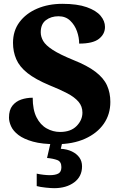

<svg xmlns="http://www.w3.org/2000/svg" viewBox="-20 -744 636 1004"><path d="M275 10Q200 10 152 -3.5Q104 -17 76.5 -38Q49 -59 38 -83.5Q27 -108 27 -129Q27 -169 45 -191.5Q63 -214 91 -223.5Q119 -233 151 -233Q151 -170 171 -130.5Q191 -91 224 -72.5Q257 -54 294 -54Q350 -54 380.5 -85Q411 -116 411 -155Q411 -188 390.5 -212Q370 -236 332 -256Q294 -276 239 -298Q165 -329 123.5 -362Q82 -395 65 -434.5Q48 -474 48 -520Q48 -583 82 -628.5Q116 -674 174.5 -699Q233 -724 306 -724Q384 -724 433.5 -706.5Q483 -689 506 -661.5Q529 -634 529 -603Q529 -566 497.5 -541Q466 -516 394 -516Q394 -548 382.5 -580.5Q371 -613 347 -636Q323 -659 286 -659Q247 -659 220 -638.5Q193 -618 193 -575Q193 -552 206 -529.5Q219 -507 256 -483Q293 -459 364 -430Q437 -401 479.5 -368.5Q522 -336 539.5 -297.5Q557 -259 557 -211Q557 -146 522.5 -96.5Q488 -47 424.5 -18.5Q361 10 275 10ZM263 240Q247 240 218.5 237Q190 234 172 229V164Q190 168 208.5 170Q227 172 240 172Q269 172 285 163.5Q301 155 301 130Q301 101 279.5 93Q258 85 226 82L247 -9H308L298 34Q331 36 356 48Q381 60 395 79.5Q409 99 409 126Q409 179 368 209.5Q327 240 263 240Z"/></svg>

Font: Noto Serif Kannada ExtraBold
Style: Regular
Weight: 800
Version: Version 2.003